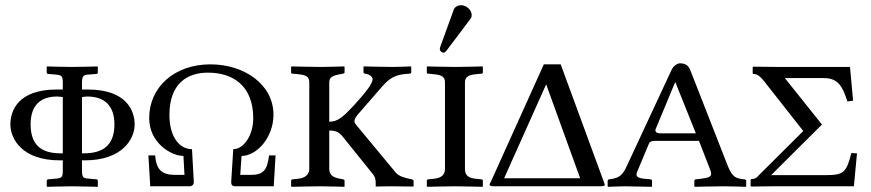

<svg xmlns="http://www.w3.org/2000/svg" viewBox="-20 -718 3356 740"><path d="M296 -344C304 -345 312 -346 317 -346C380 -346 421 -313 421 -239C421 -159 378 -127 303 -127H296ZM222 -127H214C139 -127 98 -159 98 -239C98 -313 137 -346 200 -346C205 -346 213 -345 222 -344ZM296 -61V-100H307C452 -100 499 -183 499 -238C499 -290 469 -373 318 -373H296V-401C296 -431 308 -430 326 -431L351 -433C356 -433 357 -437 357 -438V-460L356 -462C356 -462 294 -460 257 -460C221 -460 162 -462 162 -462L160 -460V-439C160 -436 162 -433 167 -433L190 -431C216 -429 222 -427 222 -401V-373H199C48 -373 20 -290 20 -238C20 -183 65 -100 210 -100H222V-61C222 -35 219 -31 191 -29L167 -27C162 -27 161 -24 160 -21V0L162 2C174 2 227 0 257 0C286 0 346 2 356 2L357 0V-21C357 -25 354 -27 351 -27L327 -29C302 -31 296 -31 296 -61Z M555 -263C555 -166 641 -117 687 -117L691 -44H654C602 -44 582 -66 578 -119H552L559 0H710C721 0 727 -7 727 -16L720 -143C670 -143 633 -193 633 -275C633 -400 706 -438 781 -438C880 -438 956 -386 956 -262C956 -196 919 -143 879 -143L871 -16C871 -6 875 0 887 0H1035L1042 -119H1017C1010 -62 995 -44 947 -44H906L911 -117C969 -117 1034 -187 1034 -276C1034 -393 921 -470 791 -470C651 -470 555 -381 555 -263Z M1249 -215C1271 -215 1287 -210 1302 -190L1413 -52C1427 -36 1428 -25 1428 -12V0L1429 1C1429 1 1465 0 1490 0C1518 0 1571 1 1571 1L1574 0V-21C1574 -24 1570 -26 1567 -27L1562 -28C1542 -32 1518 -38 1506 -52L1355 -234C1350 -240 1346 -245 1346 -251C1346 -259 1352 -270 1369 -288L1455 -387C1491 -428 1518 -431 1557 -434C1562 -434 1565 -436 1565 -439V-461L1562 -462C1562 -462 1518 -460 1492 -460C1463 -460 1382 -462 1382 -462L1381 -461V-439C1381 -436 1383 -435 1387 -434C1407 -431 1416 -421 1416 -413C1416 -394 1385 -357 1345 -313C1301 -266 1282 -249 1249 -249V-400C1249 -420 1260 -426 1291 -432L1302 -434C1306 -435 1308 -436 1308 -439V-460L1307 -462C1307 -462 1244 -460 1216 -460C1185 -460 1103 -462 1103 -462L1102 -460V-438C1102 -435 1105 -434 1109 -434L1129 -432C1161 -429 1172 -422 1172 -400V-67C1172 -48 1159 -32 1129 -29L1109 -27C1105 -27 1102 -25 1102 -21V0L1104 2C1104 2 1186 0 1214 0C1244 0 1307 2 1307 2L1308 0V-21C1308 -25 1305 -26 1302 -27L1291 -29C1262 -34 1249 -45 1249 -67Z M1772 -400C1772 -420 1783 -429 1814 -432L1835 -434C1839 -434 1841 -436 1841 -439V-460L1840 -462C1840 -462 1763 -460 1736 -460C1705 -460 1626 -462 1626 -462L1625 -460V-438C1625 -435 1628 -434 1632 -434L1652 -432C1683 -429 1695 -422 1695 -400V-67C1695 -48 1685 -32 1652 -29L1632 -27C1628 -27 1625 -25 1625 -21V0L1627 2C1627 2 1705 0 1733 0C1764 0 1840 2 1840 2L1841 0V-21C1841 -25 1838 -27 1835 -27L1814 -29C1782 -32 1772 -45 1772 -67ZM1757 -698C1746 -698 1733 -692 1729 -681L1677 -538C1676 -535 1675 -530 1675 -529C1675 -522 1682 -515 1690 -515C1694 -515 1698 -519 1701 -523L1793 -645C1797 -650 1798 -655 1798 -660C1798 -680 1777 -698 1757 -698Z M2085 -393 2216 -31H1923ZM2141 -470H2076L1872 -18C1867 -8 1867 -9 1867 -7C1867 -1 1875 0 1888 0H2291C2307 0 2311 -2 2311 -5C2311 -7 2310 -9 2307 -18Z M2481 -164C2483 -171 2490 -175 2503 -175H2674L2719 -59C2720 -55 2721 -51 2721 -48C2721 -35 2704 -32 2681 -29L2663 -27C2659 -27 2656 -24 2656 -21V0L2658 2C2658 2 2742 0 2770 0C2800 0 2853 2 2853 2L2856 0V-21C2856 -24 2855 -26 2848 -27C2815 -30 2803 -36 2786 -76L2640 -449C2633 -466 2621 -474 2600 -474C2591 -474 2575 -464 2568 -448L2392 -70C2375 -34 2353 -30 2328 -27C2325 -27 2322 -24 2322 -21V0L2324 2C2324 2 2369 0 2389 0C2408 0 2491 2 2491 2L2493 0V-21C2493 -24 2490 -27 2487 -27L2474 -28C2449 -30 2433 -33 2433 -46C2433 -49 2435 -54 2437 -59ZM2662 -204H2526C2506 -204 2506 -213 2506 -218L2582 -401H2583Z M3256 -460H2981L2883 -461L2881 -459V-435L2883 -433C2898 -433 2909 -427 2936 -391L3076 -213L2903 -41C2894 -29 2884 -28 2876 -28L2873 -25V-1L2876 1L2951 0H3271L3283 -127L3261 -128C3243 -54 3232 -43 3163 -43H2952L3147 -237L3148 -238L3005 -417H3156C3212 -417 3228 -382 3246 -327L3268 -330Z"/></svg>

Font: Linux Libertine O C
Style: Regular
Weight: 400
Designer: Philipp H. Poll
Foundry: Philipp H. Poll
Version: Version 4.0.3